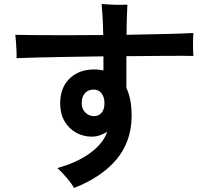

<svg xmlns="http://www.w3.org/2000/svg" viewBox="-20 -848 1040 954"><path d="M348 86Q335 63 311.5 35.5Q288 8 265 -13Q366 -41 430.5 -89.5Q495 -138 512 -193Q495 -182 475.5 -175.5Q456 -169 436 -169Q394 -169 358 -189Q322 -209 300.5 -246Q279 -283 279 -334Q279 -412 325.5 -457.5Q372 -503 449 -503Q461 -503 472.5 -501.5Q484 -500 494 -498V-568Q407 -567 323.5 -565.5Q240 -564 172 -562.5Q104 -561 62 -559Q63 -575 62 -596.5Q61 -618 59.5 -639.5Q58 -661 56 -675Q96 -674 164.5 -673.5Q233 -673 318 -673Q403 -673 493 -674Q492 -724 489.5 -766Q487 -808 485 -828Q501 -827 525 -825.5Q549 -824 573 -824Q597 -824 613 -825Q612 -803 610.5 -765Q609 -727 609 -675Q710 -677 798 -679Q886 -681 941 -684Q939 -662 939 -627.5Q939 -593 941 -570Q891 -571 808 -570.5Q725 -570 628 -569Q616 -569 608 -569V-411Q635 -355 634 -267Q632 -143 558.5 -55.5Q485 32 348 86ZM447 -271Q470 -271 484.5 -287.5Q499 -304 499 -335Q499 -367 484 -385Q469 -403 446 -403Q418 -403 402 -385Q386 -367 386 -335Q386 -307 404 -289Q422 -271 447 -271Z"/></svg>

Font: Zen Kaku Gothic Antique
Style: Bold
Weight: 700
Designer: Yoshimichi Ohira
Foundry: Positype
Version: Version 1.001